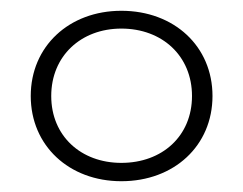

<svg xmlns="http://www.w3.org/2000/svg" viewBox="-20 -765 451 356"><path d="M205 -429C108 -429 37 -495 37 -587C37 -679 108 -745 205 -745C303 -745 374 -679 374 -587C374 -495 303 -429 205 -429ZM205 -463C281 -463 336 -513 336 -587C336 -661 281 -712 205 -712C130 -712 75 -661 75 -587C75 -513 130 -463 205 -463Z"/></svg>

Font: TamingNoise
Style: Regular
Weight: 500
Designer: Julieta Ulanovsky
Foundry: Julieta Ulanovsky
Version: ""